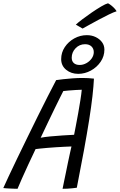

<svg xmlns="http://www.w3.org/2000/svg" viewBox="-53 -1139 728 1166"><path d="M53.5 7.5Q45 7.5 33.2 7Q21.5 6.5 9 6Q-3.5 5.5 -14.5 4.8Q-25.5 4 -33 3Q-22 -22 -0.2 -68.5Q21.5 -115 50.5 -175Q79.5 -235 111.8 -301.2Q144 -367.5 176.5 -433Q209 -498.5 237.8 -555.2Q266.5 -612 288 -652.5Q304.5 -655 330.8 -658Q357 -661 387.5 -663.2Q418 -665.5 447.5 -665.5Q465 -665.5 483.5 -664.5Q502 -663.5 517.5 -661.5Q515.5 -617.5 508.5 -555.2Q501.5 -493 488.5 -410.8Q475.5 -328.5 456.8 -226Q438 -123.5 413.5 1Q403.5 2.5 388.2 4.2Q373 6 357 6.8Q341 7.5 327 7.5Q329.5 -7 335 -32.2Q340.5 -57.5 346.8 -88.8Q353 -120 359.5 -151.2Q366 -182.5 371.8 -208.5Q377.5 -234.5 381 -249.5Q365 -249 340 -247.8Q315 -246.5 287 -244.8Q259 -243 233 -240.8Q207 -238.5 188 -236.5Q169 -234.5 163 -233.5Q141 -187.5 119.5 -141.2Q98 -95 80.8 -56Q63.5 -17 53.5 7.5ZM194 -302.5Q215.5 -307 251.8 -310.5Q288 -314 327.2 -316.5Q366.5 -319 397 -320.5Q400.5 -337 407.2 -372.8Q414 -408.5 421.8 -451.2Q429.5 -494 435.5 -532.5Q441.5 -571 443.5 -594Q431 -594 407.8 -592.5Q384.5 -591 362.8 -589.2Q341 -587.5 331.5 -586Q325.5 -574 312.2 -547.8Q299 -521.5 280.8 -484Q262.5 -446.5 240.5 -400.5Q218.5 -354.5 194 -302.5ZM422 -690.5Q379 -690.5 348.8 -715.2Q318.5 -740 318.5 -780Q318.5 -820 340.5 -853Q362.5 -886 398.2 -905.8Q434 -925.5 474.5 -925.5Q504 -925.5 528.2 -913.8Q552.5 -902 566.8 -882.5Q581 -863 581 -837.5Q581 -797.5 558.2 -764Q535.5 -730.5 499 -710.5Q462.5 -690.5 422 -690.5ZM431 -744.5Q451.5 -744.5 471.2 -755.2Q491 -766 503.8 -784Q516.5 -802 516.5 -822.5Q516.5 -843.5 502.5 -857Q488.5 -870.5 463.5 -870.5Q429.5 -870.5 406 -846Q382.5 -821.5 382.5 -788.5Q382.5 -767.5 395.2 -756Q408 -744.5 431 -744.5ZM603 -1119Q614.5 -1113 625.2 -1104Q636 -1095 644 -1086Q652 -1077 655 -1070.5Q638 -1065.5 608.2 -1051Q578.5 -1036.5 545.8 -1019Q513 -1001.5 486.2 -986.5Q459.5 -971.5 448.5 -965.5L407.5 -989.5Q421 -1002 447.2 -1022Q473.5 -1042 504.2 -1063Q535 -1084 561.8 -1099.8Q588.5 -1115.5 603 -1119Z"/></svg>

Font: Grandstander Thin Light
Style: Italic
Weight: 300
Italic angle: -15°
Version: Version 1.200